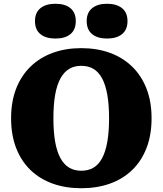

<svg xmlns="http://www.w3.org/2000/svg" viewBox="-20 -984 865 1021"><path d="M412 17Q329 17 260.5 -7.5Q192 -32 142.5 -79.5Q93 -127 66 -196.5Q39 -266 39 -355Q39 -444 66 -513Q93 -582 142.5 -630Q192 -678 260.5 -703Q329 -728 412 -728Q496 -728 564.5 -703Q633 -678 682.5 -630Q732 -582 759 -513Q786 -444 786 -355Q786 -266 759 -196.5Q732 -127 682.5 -79.5Q633 -32 564.5 -7.5Q496 17 412 17ZM412 -76Q449 -76 476.5 -92Q504 -108 522.5 -142Q541 -176 550.5 -229Q560 -282 560 -355Q560 -428 550.5 -481Q541 -534 522.5 -568Q504 -602 476.5 -618Q449 -634 412 -634Q376 -634 348.5 -618Q321 -602 302 -568Q283 -534 273.5 -481Q264 -428 264 -355Q264 -282 273.5 -229Q283 -176 302 -142Q321 -108 348.5 -92Q376 -76 412 -76ZM383 -872Q383 -826 354.5 -802.5Q326 -779 275 -779Q224 -779 195 -802.5Q166 -826 166 -872Q166 -917 195 -940.5Q224 -964 275 -964Q326 -964 354.5 -940.5Q383 -917 383 -872ZM658 -872Q658 -826 629 -802.5Q600 -779 549 -779Q499 -779 470 -802.5Q441 -826 441 -872Q441 -917 470 -940.5Q499 -964 549 -964Q600 -964 629 -940.5Q658 -917 658 -872Z"/></svg>

Font: Roboto Serif ExtraBold
Style: Regular
Weight: 800
Designer: Greg Gazdowicz
Foundry: Commercial Type
Version: Version 1.008